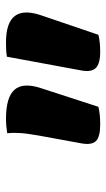

<svg xmlns="http://www.w3.org/2000/svg" viewBox="123 -917 354 640"><g transform="rotate(-90 300.0 -597.0)"><path d="M264 -446Q240 -440 205 -440Q164 -440 150 -454Q136 -468 142 -502L168 -644Q175 -683 176.5 -707Q178 -731 176 -750Q189 -752 200.5 -753Q212 -754 224 -754Q296 -754 321 -725.5Q346 -697 326 -637ZM504 -446Q480 -440 448 -440Q408 -440 393.5 -454.5Q379 -469 385 -502L431 -751Q443 -753 454 -753.5Q465 -754 479 -754Q609 -754 569 -637Z"/></g></svg>

Font: Recursive Mn Csl St XBd
Style: Italic
Weight: 800
Italic angle: -15°
Monospace: yes
Version: Version 1.079;hotconv 1.0.112;makeotfexe 2.5.65598; ttfautoh